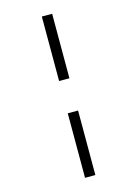

<svg xmlns="http://www.w3.org/2000/svg" viewBox="-145 -835 812 1150"><g transform="rotate(-15 261.0 -260.0)"><path d="M234 -360V-760H298V-360ZM234 240V-160H298V240Z"/></g></svg>

Font: Noto Serif SemiCondensed SemiBold
Style: Italic
Weight: 600
Width: 4
Italic angle: -12°
Designer: Monotype Design Team
Foundry: Monotype Imaging Inc.
Version: Version 2.014; ttfautohint (v1.8.4.7-5d5b)